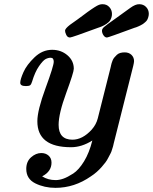

<svg xmlns="http://www.w3.org/2000/svg" viewBox="-20 -695 734 921"><path d="M230 -456.1Q272.9 -456.1 303.5 -429.9Q334 -403.8 334 -365.2Q334 -348.1 297.6 -249Q261.2 -149.9 261.2 -96.2Q261.2 -25.4 327.1 -24.9Q376 -24.9 419.9 -73.2Q441.9 -98.1 449.2 -127.9L511.2 -374Q511.2 -375 512.7 -381.1Q514.2 -387.2 515.6 -392.6Q517.1 -397.9 520.5 -406Q523.9 -414.1 529.1 -419.9Q534.2 -425.8 540.5 -431.9Q546.9 -438 556.4 -440.9Q565.9 -443.8 578.1 -443.8Q598.1 -443.8 610.6 -431.9Q623 -419.9 623 -401.9Q623 -395 619.1 -378.9L528.8 -20L525.9 -8.8Q523.9 2.4 522.5 6.1Q521 9.8 517.6 22Q514.2 34.2 510 41.5Q505.9 48.8 499.5 61.5Q493.2 74.2 485.6 84.2Q478 94.2 467.5 106.2Q457 118.2 444.1 129.6Q431.2 141.1 416 150.9Q336.9 206.1 246.1 206.1Q192.9 206.1 149.4 184.6Q106 163.1 106 115.2Q106 80.1 128.9 59.6Q151.9 39.1 178.2 39.1Q199.2 39.1 213.1 51.5Q227.1 64 227.1 85Q227.1 127.9 182.1 150.9Q210 168.9 247.1 168.9Q264.2 168.9 284.2 161.9Q304.2 154.8 331.1 137.5Q357.9 120.1 383.1 79.1Q408.2 38.1 422.9 -21Q372.1 11.2 320.8 11.2Q158.7 11.2 159.2 -113.8Q159.2 -165.5 198.5 -272.2Q237.8 -378.9 237.8 -398.9Q237.8 -418 223.1 -418Q210.9 -418 198.5 -411.4Q186 -404.8 167 -377.4Q147.9 -350.1 133.8 -303.2Q129.9 -290 124.5 -286.1Q119.1 -282.2 106 -282.2H103Q77.1 -282.2 77.1 -298.1Q77.1 -314 92.5 -348.9Q107.9 -383.8 145.5 -419.9Q183.1 -456.1 230 -456.1ZM292 -547.9Q292 -557.6 315.9 -576.2Q332 -587.4 349.6 -600.1Q367.2 -612.8 377.7 -620.8Q388.2 -628.9 400.1 -637.5Q412.1 -646 418.5 -650.4Q424.8 -654.8 432.9 -659.9Q440.9 -665 445.6 -667.5Q450.2 -669.9 455.1 -671.9Q460 -673.8 463.9 -674.3Q467.8 -674.8 472.2 -674.8Q492.2 -674.8 504.6 -660.9Q517.1 -647 517.1 -627.9Q517.1 -619.1 514.6 -611.6Q512.2 -604 509 -598.4Q505.9 -592.8 500 -587.9Q494.1 -583 490 -580.1Q485.8 -577.1 479 -573.5Q472.2 -569.8 468.5 -568.4Q464.8 -566.9 458.5 -564.5Q452.1 -562 451.2 -562Q324.2 -515.1 315.9 -515.1Q303.7 -515.1 297.9 -527.6Q292 -540 292 -547.9ZM469.2 -547.9Q469.2 -556.6 479 -565.4Q488.8 -574.2 535.2 -606.9Q576.2 -635.7 605 -657.2Q629.9 -675.3 647.9 -674.8Q668 -674.8 680.9 -661.4Q693.8 -647.9 693.8 -628.9Q693.8 -621.1 691.4 -613Q689 -605 686 -599.6Q683.1 -594.2 676.5 -588.6Q669.9 -583 666 -580.1Q662.1 -577.1 654.5 -573.5Q647 -569.8 643.6 -568.4Q640.1 -566.9 632.8 -564L626 -562Q499 -515.1 493.2 -515.1Q483.4 -515.1 476.3 -525.9Q469.2 -536.6 469.2 -547.9Z"/></svg>

Font: CMU Serif
Style: BoldItalic
Weight: 700
Italic angle: -14.04°
Version: Version 0.7.0